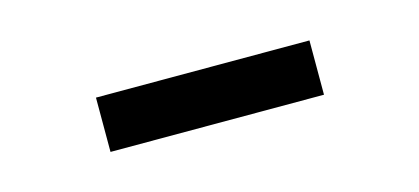

<svg xmlns="http://www.w3.org/2000/svg" viewBox="-26 -803 513 235"><g transform="rotate(-15 231.0 -685.5)"><path d="M366.2 -719.7V-650.9H95.7V-719.7Z"/></g></svg>

Font: Inter 18pt
Style: Regular
Weight: 400
Designer: Rasmus Andersson
Foundry: rsms
Version: Version 4.001;git-66647c0bb